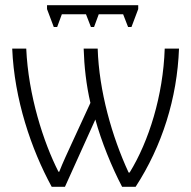

<svg xmlns="http://www.w3.org/2000/svg" viewBox="-20 -719 737 739"><path d="M512 -699H161V-684L187 -615H200L218 -664H311L330 -615H342L360 -664H454L473 -615H486L512 -684ZM669 -532H614C608 -351 553 -175 479 -55H475C411 -193 361 -369 356 -532H302C304 -464 312 -391 328 -323L257 -169C241 -134 222 -94 208 -58H205C147 -172 89 -352 81 -532H27C35 -337 100 -145 179 0H230L347 -259C370 -175 410 -76 450 0H502C604 -157 662 -341 669 -532Z"/></svg>

Font: Noto Sans SemiCondensed Light
Style: Regular
Weight: 300
Width: 4
Designer: Monotype Design Team
Foundry: Monotype Imaging Inc.
Version: Version 2.013